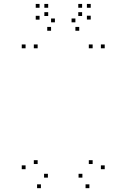

<svg xmlns="http://www.w3.org/2000/svg" viewBox="-20 -972 660 1002"><path d="M446.5 10V-10H426.5V10ZM526.5 -89V-109H506.5V-89ZM526.5 -720V-740H506.5V-720ZM463.5 -720V-740H443.5V-720ZM463.5 -116V-136H443.5V-116ZM410 -45V-65H390V-45ZM230 -45V-65H210V-45ZM176.5 -116V-136H156.5V-116ZM176.5 -720V-740H156.5V-720ZM113.5 -720V-740H93.5V-720ZM113.5 -89V-109H93.5V-89ZM193.5 10V-10H173.5V10ZM393.5 -811.5V-831.5H373.5V-811.5ZM453.5 -870V-890H433.5V-870ZM453.5 -931.5V-951.5H433.5V-931.5ZM408.5 -931.5V-951.5H388.5V-931.5ZM408.5 -888.5V-908.5H388.5V-888.5ZM373.5 -855.5V-875.5H353.5V-855.5ZM266.5 -855.5V-875.5H246.5V-855.5ZM231.5 -888.5V-908.5H211.5V-888.5ZM231.5 -931.5V-951.5H211.5V-931.5ZM186.5 -931.5V-951.5H166.5V-931.5ZM186.5 -869.5V-889.5H166.5V-869.5ZM246.5 -811.5V-831.5H226.5V-811.5Z"/></svg>

Font: Monaspace Krypton Dots Var
Style: Regular
Weight: 400
Designer: Riley Cran and the Lettermatic Team
Version: Version 1.100 (Monaspace Krypton Dots)